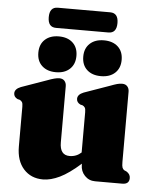

<svg xmlns="http://www.w3.org/2000/svg" viewBox="-57 -863 733 924"><g transform="rotate(5 310.0 -401.0)"><path d="M56 -135V-327Q56 -343 52 -349.2Q48 -355.5 40.5 -359L30 -361.5Q11.5 -370.5 11.5 -388Q11.5 -409 40.5 -420.5L163.5 -464Q202.5 -479 221.5 -479Q238 -479 246.8 -469Q255.5 -459 255.5 -443.5V-172Q255.5 -110.5 303 -110.5Q335.5 -110.5 359.5 -132.5V-327Q359.5 -343 355.5 -349.2Q351.5 -355.5 344 -359L333.5 -361.5Q315 -370.5 315 -388Q315 -409 344 -420.5L467 -464Q488 -472 500.5 -475.5Q513 -479 525.5 -479Q541.5 -479 550.2 -469Q559 -459 559 -443.5V-104.5Q559 -84.5 562 -76.8Q565 -69 571.5 -65L582 -60.5Q601 -49 601 -30Q601 0 567.5 0H436Q406 0 385.8 -21.2Q365.5 -42.5 365.5 -73V-79Q309.5 -29 266 -8Q222.5 13 185 13Q127 13 91.5 -26.5Q56 -66 56 -135ZM202 -506.5Q160 -506.5 135 -529.5Q110 -552.5 110 -593Q110 -633.5 135 -656.5Q160 -679.5 202 -679.5Q244.5 -679.5 269.2 -656.5Q294 -633.5 294 -593Q294 -553 269.2 -529.8Q244.5 -506.5 202 -506.5ZM419.5 -506.5Q377 -506.5 352 -529.5Q327 -552.5 327 -593Q327 -633 352 -656.2Q377 -679.5 419.5 -679.5Q462.5 -679.5 487.5 -656.5Q512.5 -633.5 512.5 -593Q512.5 -553 487.5 -529.8Q462.5 -506.5 419.5 -506.5ZM145 -767.5Q145 -816.5 184.5 -816.5H437.5Q477 -816.5 477 -768Q477 -719 437.5 -719H184.5Q145 -719 145 -767.5Z"/></g></svg>

Font: Fraunces 72pt S050 Black
Style: Regular
Weight: 900
Version: Version 1.000; ttfautohint (v1.8.3)